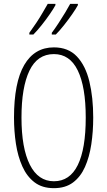

<svg xmlns="http://www.w3.org/2000/svg" viewBox="-20 -971 559 1001"><path d="M466 -358Q466 -285 456 -218.5Q446 -152 423 -100.5Q400 -49 360.5 -19.5Q321 10 261 10Q200 10 160 -20.5Q120 -51 96.5 -103.5Q73 -156 63 -221.5Q53 -287 53 -358Q53 -541 106.5 -632.5Q160 -724 261 -724Q336 -724 381 -676.5Q426 -629 446 -546Q466 -463 466 -358ZM92 -358Q92 -199 135.5 -112.5Q179 -26 261 -26Q344 -26 385.5 -110.5Q427 -195 427 -358Q427 -518 385.5 -603.5Q344 -689 261 -689Q175 -689 133.5 -602.5Q92 -516 92 -358ZM386 -944Q377 -927 357 -898Q337 -869 313.5 -839.5Q290 -810 271 -791H250V-800Q266 -821 285 -850Q304 -879 320.5 -906.5Q337 -934 346 -951H386ZM269 -944Q260 -927 240.5 -898.5Q221 -870 197.5 -840.5Q174 -811 154 -791H133V-800Q150 -823 169 -851.5Q188 -880 203.5 -907Q219 -934 229 -951H269Z"/></svg>

Font: Noto Sans Gurmukhi ExtraCondensed ExtraLight
Style: Regular
Weight: 200
Width: 2
Designer: Jelle Bosma - Monotype Design Team
Foundry: Monotype Imaging Inc.
Version: Version 2.004; ttfautohint (v1.8.4.7-5d5b)